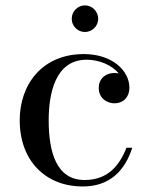

<svg xmlns="http://www.w3.org/2000/svg" viewBox="-20 -666 550 696"><path d="M240 -598C240 -571.5 261.5 -550 288 -550C314 -550 336 -571.5 336 -598C336 -624.5 314 -646.5 288 -646.5C261.5 -646.5 240 -624.5 240 -598ZM459.5 -130.5H438.5C411.5 -62.5 368.5 -13.5 286.5 -13.5C184 -13.5 156.5 -115.5 156.5 -230C156.5 -324 179 -449.5 294 -449.5C338 -449.5 385.5 -431 410.5 -399.5C405.5 -400.5 400.5 -401.5 395 -401.5C364.5 -401.5 338 -382.5 338 -347.5C338 -307.5 370 -291.5 395 -291.5C425.5 -291.5 449 -312.5 449 -348.5C449 -410.5 386 -470 284 -470C133 -470 51.5 -360 51.5 -230C51.5 -80 148.5 10 279.5 10C380.5 10 433.5 -50 459.5 -130.5Z"/></svg>

Font: Bodoni* 11
Style: Regular
Weight: 400
Version: Version 2.3